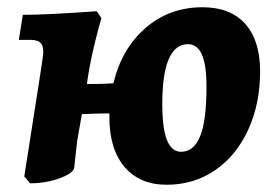

<svg xmlns="http://www.w3.org/2000/svg" viewBox="-20 -498 752 530"><path d="M698 -301Q698 -211 665 -139.5Q632 -68 573.5 -28Q515 12 440 12Q366 12 324 -37Q282 -86 282 -174V-185Q254 -185 206 -183L193 -109L185 -36Q183 -20 145 -6Q107 8 63 8L47 -11L60 -94Q67 -139 81.5 -231Q96 -323 99 -346Q101 -369 93 -378.5Q85 -388 64 -388H32L43 -457Q107 -457 247 -467L260 -448Q254 -430 241.5 -378.5Q229 -327 222 -281L220 -266Q268 -266 293 -268Q316 -364 382 -421Q448 -478 539 -478Q616 -478 657 -432Q698 -386 698 -301ZM550 -259Q550 -318 537.5 -347Q525 -376 499 -376Q428 -376 428 -211Q428 -143 441 -111Q454 -79 480 -79Q515 -79 532.5 -122Q550 -165 550 -259Z"/></svg>

Font: Alegreya ExtraBold
Style: Italic
Weight: 800
Italic angle: -7°
Designer: Juan Pablo del Peral
Foundry: Huerta Tipografica
Version: Version 2.007; ttfautohint (v1.6)